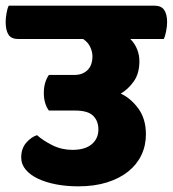

<svg xmlns="http://www.w3.org/2000/svg" viewBox="-55 -640 611 679"><path d="M118 -249Q110 -259 105 -275Q100 -291 100 -311Q100 -332 105 -348Q110 -364 118 -375H208Q226 -375 238.5 -381Q251 -387 258.5 -396.5Q266 -406 269 -417.5Q272 -429 272 -440Q272 -457 264 -474Q256 -491 239 -502H10Q-15 -502 -25 -517.5Q-35 -533 -35 -563Q-35 -575 -32 -593Q-29 -611 -24 -620H491Q515 -620 525.5 -605Q536 -590 536 -561Q536 -548 532.5 -529.5Q529 -511 524 -502H406Q422 -486 430 -465.5Q438 -445 438 -424Q438 -380 418 -352Q398 -324 372 -309Q407 -293 434 -256.5Q461 -220 461 -165Q461 -125 445 -91.5Q429 -58 398.5 -33.5Q368 -9 323.5 5Q279 19 222 19Q180 19 143.5 12Q107 5 79.5 -8Q52 -21 36 -40Q20 -59 20 -83Q20 -115 38 -135.5Q56 -156 76 -162Q97 -143 130 -126.5Q163 -110 201 -110Q246 -110 269.5 -130Q293 -150 293 -182Q293 -212 274.5 -230.5Q256 -249 211 -249Z"/></svg>

Font: Baloo
Style: Regular
Weight: 400
Designer: Sarang Kulkarni and Ek Type
Foundry: Ek Type
Version: Version 1.100;PS 1.000;hotconv 1.0.88;makeotf.lib2.5.647800;